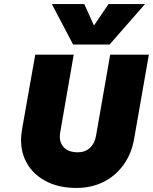

<svg xmlns="http://www.w3.org/2000/svg" viewBox="-20 -920 755 948"><path d="M521 -700H341L236 -900H396L444 -794L516 -900H696ZM154 -650H344L277 -265Q270 -222 293 -195Q316 -168 365 -168Q400 -168 424 -190Q448 -212 454 -249L524 -650H715L642 -233Q629 -160 589.5 -105.5Q550 -51 490.5 -21.5Q431 8 357 8Q265 8 199 -29.5Q133 -67 103.5 -132.5Q74 -198 89 -282Z"/></svg>

Font: Overused Grotesk Black
Style: Italic
Weight: 900
Italic angle: -10°
Version: Version 0.003